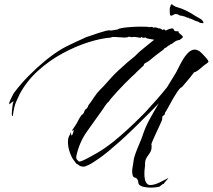

<svg xmlns="http://www.w3.org/2000/svg" viewBox="-20 -730 974 879"><path d="M709 125Q703 126 692.5 127.5Q682 129 670 129Q654 129 638 125.5Q622 122 615 113Q614 110 613.5 107.5Q613 105 613 104Q613 100 611 95Q606 84 597.5 83Q589 82 587 70Q586 66 585.5 63Q585 60 585 56Q585 44 587.5 32.5Q590 21 591 11Q592 -5 600.5 -28Q609 -51 619 -74Q629 -97 633 -110Q645 -147 663.5 -181Q682 -215 701 -247L707 -257L664 -213Q583 -131 527.5 -81.5Q472 -32 437.5 -7.5Q403 17 386 25Q369 33 364 33Q346 33 337 23Q336 22 335 22Q334 22 332 21Q329 19 326.5 15.5Q324 12 322 9Q310 -4 300.5 -30Q291 -56 291 -80Q291 -95 295 -104Q297 -107 300.5 -114.5Q304 -122 304 -124H305Q305 -110 308 -110Q311 -110 314.5 -121.5Q318 -133 318 -136Q318 -135 317.5 -135.5Q317 -136 317 -136H316Q315 -135 315 -133Q315 -131 313 -130Q310 -133 311 -135Q326 -156 331.5 -166Q337 -176 340.5 -183Q344 -190 351 -200Q353 -204 356.5 -205.5Q360 -207 362 -211Q365 -216 366.5 -221Q368 -226 372 -230Q374 -229 378.5 -235.5Q383 -242 383 -242L384 -247Q398 -265 410.5 -284.5Q423 -304 439 -320L454 -335L489 -374Q505 -392 526 -411Q547 -430 565 -446Q569 -450 573.5 -453Q578 -456 582 -460Q600 -474 608 -483Q616 -492 634 -506Q644 -514 659 -526.5Q674 -539 686 -548L681 -549L658 -553Q651 -554 645 -559Q640 -556 636 -557Q632 -557 628 -561L624 -557H622Q620 -557 610 -559Q600 -561 592 -561Q586 -561 584 -559Q581 -561 577 -561Q573 -561 570 -562Q563 -558 550 -558Q539 -558 525.5 -559.5Q512 -561 502 -561Q491 -561 488 -558Q443 -555 384.5 -536.5Q326 -518 266 -485.5Q206 -453 154.5 -406.5Q103 -360 71 -301Q64 -287 54 -264.5Q44 -242 39 -201Q39 -200 36.5 -199Q34 -198 34 -211Q34 -217 35 -226.5Q36 -236 38 -250V-251Q38 -255 40.5 -260Q43 -265 40 -266L22 -252Q21 -257 25.5 -268Q30 -279 36.5 -291.5Q43 -304 48 -310Q76 -347 112 -383.5Q148 -420 187 -452Q226 -484 263 -506Q280 -516 296.5 -523.5Q313 -531 329 -539Q331 -540 341 -544.5Q351 -549 361 -553.5Q371 -558 372 -559Q380 -561 396 -567Q412 -573 431 -579Q450 -585 465.5 -589Q481 -593 487 -590L518 -595Q525 -600 542.5 -602.5Q560 -605 582 -606.5Q604 -608 623 -608Q639 -608 650.5 -607.5Q662 -607 666 -605V-606Q668 -607 672 -607Q676 -607 678.5 -606Q681 -605 683 -603Q689 -606 694 -604Q697 -604 700 -602.5Q703 -601 706 -600H709Q714 -600 717.5 -597.5Q721 -595 724 -593Q729 -596 731 -595Q733 -595 735 -593.5Q737 -592 738 -590Q740 -591 750.5 -595.5Q761 -600 761 -598Q764 -600 768 -600Q774 -600 776.5 -593Q779 -586 789 -587H793Q799 -587 798 -583.5Q797 -580 804 -575Q809 -571 813 -567.5Q817 -564 817 -561Q817 -556 802 -547Q786 -545 776.5 -536.5Q767 -528 758 -526L757 -523Q750 -522 745.5 -516.5Q741 -511 734 -510Q732 -506 730.5 -505Q729 -504 723 -499Q708 -488 693 -476.5Q678 -465 664 -453Q661 -450 653.5 -446Q646 -442 643 -440Q638 -436 638.5 -433Q639 -430 633 -426Q632 -425 624 -417.5Q616 -410 608.5 -403Q601 -396 601 -395Q597 -392 583.5 -379Q570 -366 552.5 -348.5Q535 -331 518.5 -313Q502 -295 491 -282Q480 -269 479 -266Q471 -260 462.5 -247.5Q454 -235 448 -226Q411 -174 377.5 -127Q344 -80 330 -18Q329 -15 329 -10Q329 -2 333 1.5Q337 5 342 10Q350 9 360.5 4.5Q371 0 378 -4Q386 -8 421.5 -28Q457 -48 500 -82Q532 -108 563 -136.5Q594 -165 616 -187Q638 -209 644 -215Q671 -244 699 -276Q727 -308 745 -331L783 -393Q787 -399 795.5 -416.5Q804 -434 815.5 -454Q827 -474 841.5 -488.5Q856 -503 872 -503Q879 -503 889 -498Q894 -496 906.5 -483.5Q919 -471 928.5 -459Q938 -447 932 -444Q929 -442 926.5 -439.5Q924 -437 920 -435Q915 -432 905 -423Q895 -414 884.5 -406.5Q874 -399 868 -399Q868 -399 865 -394.5Q862 -390 850 -375Q838 -360 812 -330Q809 -332 800.5 -321.5Q792 -311 784 -297.5Q776 -284 772 -278Q761 -259 753.5 -244.5Q746 -230 735 -213V-211Q735 -205 730.5 -202.5Q726 -200 723 -196Q723 -192 723 -189Q723 -186 722 -182Q722 -180 715.5 -166Q709 -152 700.5 -133.5Q692 -115 684 -97.5Q676 -80 673 -70Q674 -67 674 -64Q674 -61 674 -58Q674 -42 666.5 -31Q659 -20 651.5 -8.5Q644 3 644 20Q645 24 643 37.5Q641 51 641 66Q641 79 643.5 91.5Q646 104 654 112Q659 117 668 117Q686 117 709 106Q732 95 739 91L750 85Q750 86 750.5 86.5Q751 87 749 87Q748 90 738.5 100Q729 110 730 113Q729 112 726.5 111.5Q724 111 725 113ZM910 -623Q909 -623 908 -624Q902 -624 898 -625Q894 -626 888 -630Q882 -634 877 -633Q877 -633 876.5 -633Q876 -633 876 -634Q872 -636 860 -641.5Q848 -647 845 -646Q845 -646 844.5 -647Q844 -648 843 -648V-649H840Q836 -649 832 -651.5Q828 -654 823 -655Q818 -657 813.5 -657.5Q809 -658 804 -659Q800 -660 797 -662.5Q794 -665 789 -665Q788 -665 787 -665.5Q786 -666 785 -666Q780 -666 774.5 -662.5Q769 -659 764 -658Q761 -658 759 -661.5Q757 -665 758 -665Q758 -665 757.5 -669.5Q757 -674 757 -681Q757 -684 757 -688Q757 -692 758 -696Q760 -699 761 -704.5Q762 -710 766 -710Q769 -710 770 -708.5Q771 -707 772 -706L785 -699Q811 -692 833 -681Q855 -670 876 -656Q884 -651 892 -647Q900 -643 906 -637Q912 -630 911 -626.5Q910 -623 910 -623Z"/></svg>

Font: Cherish
Style: Regular
Weight: 400
Designer: Robert E. Leuschke
Foundry: Robert E. Leuschke
Version: Version 1.005